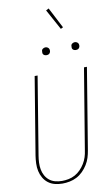

<svg xmlns="http://www.w3.org/2000/svg" viewBox="-121 -1223 742 1288"><g transform="rotate(-10 250.0 -578.5)"><path d="M196 8Q169 8 144 1.5Q119 -5 99.5 -20Q80 -35 67.5 -56.5Q55 -78 49.5 -103Q44 -128 45 -155Q46 -182 50 -208L137 -735H157L70 -205Q66 -181 65 -157.5Q64 -134 68 -111.5Q72 -89 82.5 -69.5Q93 -50 110 -36Q127 -22 149.5 -16Q172 -10 196 -10Q218 -10 241 -14.5Q264 -19 285 -30.5Q306 -42 323 -59.5Q340 -77 352.5 -97.5Q365 -118 372 -140Q379 -162 382 -185L473 -735H493L402 -182Q398 -157 390.5 -133Q383 -109 369 -86.5Q355 -64 336 -45Q317 -26 294 -14Q271 -2 245.5 3Q220 8 196 8ZM440 -859Q434 -859 428.5 -861Q423 -863 419 -867.5Q415 -872 414.5 -878.5Q414 -885 415 -891Q415 -896 417.5 -900Q420 -904 424 -906.5Q428 -909 432 -910.5Q436 -912 441 -912Q447 -912 452.5 -909.5Q458 -907 462 -902.5Q466 -898 467 -891.5Q468 -885 467 -879Q466 -874 463.5 -870Q461 -866 457.5 -863.5Q454 -861 449.5 -860Q445 -859 440 -859ZM240 -859Q234 -859 228.5 -861Q223 -863 219 -867.5Q215 -872 214.5 -878.5Q214 -885 215 -891Q215 -896 217.5 -900Q220 -904 224 -906.5Q228 -909 232 -910.5Q236 -912 241 -912Q247 -912 252.5 -909.5Q258 -907 262 -902.5Q266 -898 267 -891.5Q268 -885 267 -879Q266 -874 263.5 -870Q261 -866 257.5 -863.5Q254 -861 249.5 -860Q245 -859 240 -859ZM365 -1016 289 -1155 308 -1165 381 -1024Z"/></g></svg>

Font: Iosevka Term Curly Th Obl
Style: Regular
Weight: 100
Italic angle: -9°
Designer: Belleve Invis
Foundry: Belleve Invis
Version: Version 32.3.0